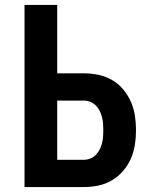

<svg xmlns="http://www.w3.org/2000/svg" viewBox="-20 -755 640 775"><path d="M79 0V-735H211V-459H318Q348 -459 377 -453Q406 -447 431.5 -432.5Q457 -418 476.5 -395Q496 -372 508 -345Q520 -318 524.5 -288.5Q529 -259 529 -230Q529 -200 524.5 -170.5Q520 -141 508 -114Q496 -87 476.5 -64.5Q457 -42 431.5 -27Q406 -12 377 -6Q348 0 318 0ZM211 -110H318Q332 -110 344.5 -115Q357 -120 366.5 -129.5Q376 -139 382 -151Q388 -163 391.5 -176Q395 -189 396 -202.5Q397 -216 397 -230Q397 -243 396 -256.5Q395 -270 391.5 -283Q388 -296 382 -308Q376 -320 366.5 -329.5Q357 -339 344.5 -344Q332 -349 318 -349H211Z"/></svg>

Font: Iosevka Curly XBdEx
Style: Regular
Weight: 800
Width: 7
Monospace: yes
Designer: Belleve Invis
Foundry: Belleve Invis
Version: Version 11.1.0; ttfautohint (v1.8.3)